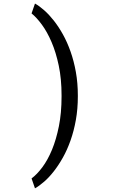

<svg xmlns="http://www.w3.org/2000/svg" viewBox="-20 -822 640 1072"><path d="M414.6 -283.7Q414.6 -213.9 403.6 -152.3Q392.6 -90.8 374 -38.3Q355.5 14.2 331.3 57.4Q307.1 100.6 280.5 134.5Q253.9 168.5 226.8 192.1Q199.7 215.8 175.3 229.5L156.2 174.3Q186.5 151.9 216.6 111.6Q246.6 71.3 270.3 14.2Q293.9 -43 308.8 -117.2Q323.7 -191.4 323.7 -282.7V-289.6Q323.7 -380.9 308.1 -455.3Q292.5 -529.8 267.8 -587.2Q243.2 -644.5 213.6 -684.6Q184.1 -724.6 156.2 -747.1L175.3 -802.2Q199.7 -788.6 226.8 -764.6Q253.9 -740.7 280.5 -707Q307.1 -673.3 331.3 -629.9Q355.5 -586.4 374 -533.9Q392.6 -481.4 403.6 -419.9Q414.6 -358.4 414.6 -288.6Z"/></svg>

Font: TypoPRO Roboto Mono
Style: Regular
Weight: 400
Designer: Google
Version: Version 2.000986; 2015; ttfautohint (v1.3)